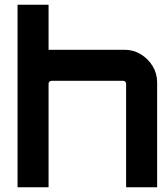

<svg xmlns="http://www.w3.org/2000/svg" viewBox="-20 -790 708 810"><path d="M54 0V-770H184.9V-580H505.4Q542.8 -580 573.9 -561.1Q605.1 -542.2 624 -511Q642.9 -479.9 642.9 -442.5V0H512V-436.9Q512 -441.9 508.4 -445.5Q504.8 -449.1 499.9 -449.1H197.4Q192.4 -449.1 188.7 -445.5Q184.9 -441.9 184.9 -436.9V0Z"/></svg>

Font: Orbitron
Style: Regular
Weight: 400
Designer: Matt McInerney
Foundry: The League of Moveable Type
Version: Version 2.001